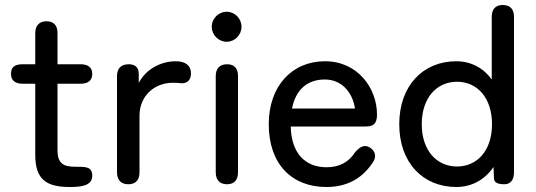

<svg xmlns="http://www.w3.org/2000/svg" viewBox="-20 -737 2143 768"><path d="M259 11C305 11 349 6 349 -34C349 -72 320 -70 280 -70C233 -70 210 -84 210 -136V-402H302C333 -402 349 -416 349 -441C349 -467 333 -480 302 -480H210V-605C210 -636 194 -652 166 -652C138 -652 121 -635 121 -605V-480H71C36 -480 24 -467 24 -441C24 -416 40 -402 71 -402H121V-117C121 -17 168 11 259 11Z M493 0C523 0 538 -17 538 -48V-274C538 -353 597 -406 672 -406C685 -406 697 -405 707 -404C726 -403 744 -415 744 -443C744 -475 722 -492 683 -492C620 -492 561 -457 535 -405V-442C535 -471 516 -480 495 -480C464 -480 448 -463 448 -433V-48C448 -17 464 0 493 0Z M888 0C917 0 932 -17 932 -48V-433C932 -464 917 -480 888 -480C859 -480 843 -463 843 -433V-48C843 -17 859 0 888 0ZM827 -630C827 -597 854 -570 887 -570C919 -570 946 -597 946 -630C946 -663 919 -690 887 -690C854 -690 827 -663 827 -630Z M1285 11C1362 11 1423 -18 1467 -81C1488 -107 1483 -131 1461 -146C1439 -160 1422 -152 1401 -129C1375 -88 1337 -68 1286 -68C1201 -68 1145 -124 1143 -231H1441C1472 -231 1488 -240 1488 -279C1488 -383 1412 -492 1280 -492C1148 -492 1055 -393 1055 -240C1055 -79 1149 11 1285 11ZM1148 -303C1163 -379 1210 -419 1279 -419C1344 -419 1389 -372 1400 -303Z M1805 11C1868 11 1920 -19 1954 -69L1956 -22C1957 -7 1971 0 1997 0C2022 0 2036 -17 2036 -48V-670C2036 -701 2020 -717 1991 -717C1962 -717 1947 -700 1947 -670V-419C1914 -465 1864 -492 1805 -492C1673 -492 1577 -395 1577 -240C1577 -85 1673 11 1805 11ZM1667 -240C1667 -346 1727 -410 1808 -410C1889 -410 1948 -346 1948 -240C1948 -135 1889 -71 1808 -71C1727 -71 1667 -135 1667 -240Z"/></svg>

Font: 寒蝉半圆体
Style: Regular
Weight: 400
Designer: Yoshimichi Ohira & Warren
Foundry: ChillType
Version: Version 1.800;Glyphs 3.1.1 (3135)